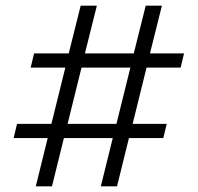

<svg xmlns="http://www.w3.org/2000/svg" viewBox="-20 -618 696 676"><path d="M106 38 148 -132H28L40 -182H161L210 -380H88L100 -430H222L264 -598H321L279 -430H451L493 -598H550L508 -430H628L616 -380H496L447 -182H567L555 -132H434L392 38H335L377 -132H205L163 38ZM218 -182H390L439 -380H267Z"/></svg>

Font: Arapey Black-Display
Style: Regular
Weight: 900
Designer: Eduardo Rodriguez Tunni
Foundry: Eduardo Rodriguez Tunni
Version: Version 4.000